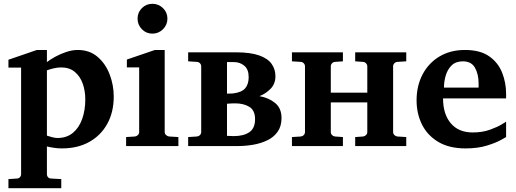

<svg xmlns="http://www.w3.org/2000/svg" viewBox="-20 -760 2684 999"><path d="M571.8 -257.8Q571.8 -177.2 538.6 -116.5Q505.4 -55.7 444.8 -21.7Q384.3 12.2 301.8 12.2Q280.3 12.2 258.5 8.8Q236.8 5.4 224.1 2V146Q224.1 155.8 230.2 162.4Q236.3 168.9 246.1 168.9L298.8 171.9V219.2H23.9V171.9L67.9 168.9Q77.1 168.9 83.5 162.4Q89.8 155.8 89.8 146V-408.2H23.9V-449.2L171.9 -500H224.1V-437Q241.7 -450.7 268.1 -465.1Q294.4 -479.5 325 -489.7Q355.5 -500 384.8 -500Q445.8 -500 487.5 -464.4Q529.3 -428.7 550.5 -373Q571.8 -317.4 571.8 -257.8ZM423.8 -243.2Q423.8 -287.1 410.4 -325Q397 -362.8 369.1 -386Q341.3 -409.2 297.9 -409.2Q278.8 -409.2 257.8 -404.1Q236.8 -398.9 224.1 -394V-54.2Q235.4 -50.3 251.5 -46.1Q267.6 -42 278.8 -42Q327.1 -42 359.4 -68.8Q391.6 -95.7 407.7 -141.4Q423.8 -187 423.8 -243.2Z M851.1 -663.1Q851.1 -630.9 828.1 -607.9Q805.2 -585 772.9 -585Q740.7 -585 718.3 -607.9Q695.8 -630.9 695.8 -663.1Q695.8 -695.3 718.3 -717.8Q740.7 -740.2 772.9 -740.2Q805.2 -740.2 828.1 -717.8Q851.1 -695.3 851.1 -663.1ZM908.2 0H636.2V-46.9L682.1 -49.8Q690.9 -50.8 697.5 -57.4Q704.1 -64 704.1 -73.2V-409.2H640.1V-450.2L786.1 -500H836.9V-73.2Q836.9 -64 844 -57.4Q851.1 -50.8 859.9 -49.8L908.2 -46.9Z M1444.8 -146Q1444.8 -103 1424.6 -74.5Q1404.3 -45.9 1370.6 -29.8Q1336.9 -13.7 1296.6 -6.8Q1256.3 0 1215.8 0H959V-46.9L1004.9 -49.8Q1014.2 -50.8 1020.5 -57.4Q1026.9 -64 1026.9 -73.2V-415Q1026.9 -423.8 1020.5 -430.7Q1014.2 -437.5 1004.9 -438L959 -440.9V-487.8H1207Q1283.2 -487.8 1328.4 -471.7Q1373.5 -455.6 1393.3 -427.5Q1413.1 -399.4 1413.1 -363.8Q1413.1 -323.7 1387.7 -297.9Q1362.3 -272 1330.1 -259.8Q1379.4 -251 1412.1 -223.6Q1444.8 -196.3 1444.8 -146ZM1273.9 -358.9Q1273.9 -398.9 1251.2 -418Q1228.5 -437 1196.8 -437Q1193.8 -437 1179.7 -437Q1165.5 -437 1161.1 -437V-272.9Q1168.5 -272.9 1177.7 -273.2Q1187 -273.4 1192.9 -273.9Q1237.3 -279.3 1255.6 -300.5Q1273.9 -321.8 1273.9 -358.9ZM1307.1 -140.1Q1307.1 -186 1277.3 -204.1Q1247.6 -222.2 1204.1 -222.2Q1193.4 -222.2 1182.1 -221.7Q1170.9 -221.2 1161.1 -220.2V-53.2Q1166.5 -53.2 1178.7 -52.5Q1190.9 -51.8 1195.8 -51.8Q1247.1 -51.8 1277.1 -72Q1307.1 -92.3 1307.1 -140.1Z M2093.8 0H1828.1V-46.9L1869.1 -49.8Q1877.9 -50.8 1884.5 -57.4Q1891.1 -64 1891.1 -73.2V-227.1H1701.2V-73.2Q1701.2 -64 1707.5 -57.4Q1713.9 -50.8 1723.1 -49.8L1764.2 -46.9V0H1499V-46.9L1544.9 -49.8Q1554.2 -50.8 1560.5 -57.4Q1566.9 -64 1566.9 -73.2V-415Q1566.9 -423.8 1560.5 -430.7Q1554.2 -437.5 1544.9 -438L1499 -440.9V-487.8H1764.2V-440.9L1723.1 -438Q1713.9 -437.5 1707.5 -430.7Q1701.2 -423.8 1701.2 -415V-277.8H1891.1V-415Q1891.1 -423.8 1884.5 -430.7Q1877.9 -437.5 1869.1 -438L1828.1 -440.9V-487.8H2093.8V-440.9L2047.4 -438Q2038.6 -437.5 2032 -430.7Q2025.4 -423.8 2025.4 -415V-73.2Q2025.4 -64 2032 -57.4Q2038.6 -50.8 2047.4 -49.8L2093.8 -46.9Z M2402.3 12.2Q2317.4 12.2 2260.7 -21.5Q2204.1 -55.2 2175.8 -111.8Q2147.5 -168.5 2147.5 -237.8Q2147.5 -313.5 2178.7 -372.8Q2210 -432.1 2266.6 -466.1Q2323.2 -500 2399.4 -500Q2478 -500 2524.9 -467.3Q2571.8 -434.6 2592.5 -382.3Q2613.3 -330.1 2613.3 -272Q2613.3 -266.1 2613.3 -260Q2613.3 -253.9 2613.3 -248H2285.2Q2285.2 -166.5 2325.4 -118.7Q2365.7 -70.8 2439.5 -70.8Q2489.7 -70.8 2529.1 -85Q2568.4 -99.1 2590.8 -113Q2613.3 -127 2613.3 -127V-46.9Q2613.3 -46.9 2586.9 -32Q2560.5 -17.1 2513.2 -2.4Q2465.8 12.2 2402.3 12.2ZM2290 -304.2H2470.2V-326.2Q2470.2 -374 2451.4 -407.5Q2432.6 -440.9 2388.2 -440.9Q2351.6 -440.9 2330.1 -419.9Q2308.6 -398.9 2299.3 -367.4Q2290 -335.9 2290 -304.2Z"/></svg>

Font: Charis
Style: Bold
Weight: 700
Designer: Walt Agee, Miriam Martin, Annie Olsen, Victor Gaultney, Lorna Priest, Alan Ward, Bob Hallissy, Martin Hosken, Sharon Cor
Foundry: SIL Global
Version: Version 7.000